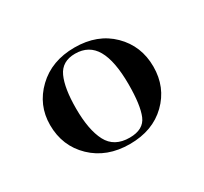

<svg xmlns="http://www.w3.org/2000/svg" viewBox="-69 -723 471 443"><g transform="rotate(-30 166.0 -501.5)"><path d="M29 -503Q29 -556 67.5 -593Q106 -630 167 -630Q228 -630 265.5 -593Q303 -556 303 -501Q303 -446 265.5 -409.5Q228 -373 167 -373Q106 -373 67.5 -410Q29 -447 29 -503ZM233 -494Q233 -556 215.5 -586.5Q198 -617 161 -617Q126 -617 113 -588.5Q100 -560 100 -506Q100 -449 116.5 -417.5Q133 -386 174 -386Q211 -386 222 -412.5Q233 -439 233 -494Z"/></g></svg>

Font: Cormorant Garamond SemiBold
Style: Regular
Weight: 600
Designer: Christian Thalmann (Catharsis Fonts)
Foundry: Catharsis Fonts
Version: Version 4.000